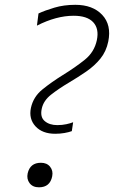

<svg xmlns="http://www.w3.org/2000/svg" viewBox="-20 -769 474 798"><path d="M209.5 -213Q156 -213 127.5 -244Q99 -275 108.5 -320.5Q118.5 -366.5 156 -397Q193.5 -427.5 241 -457Q293 -489 332.5 -520.8Q372 -552.5 382.5 -602Q392.5 -649.5 367.5 -676.5Q342.5 -703.5 286 -703.5Q214 -703.5 133.5 -662.5L140 -713Q166.5 -725.5 206 -737.2Q245.5 -749 293 -749Q365.5 -749 404.8 -707.2Q444 -665.5 430 -596.5Q421.5 -555 397.2 -525.2Q373 -495.5 339 -472Q305 -448.5 267 -426Q224 -400.5 192.2 -375.5Q160.5 -350.5 153.5 -317Q146 -282.5 165.8 -265.8Q185.5 -249 218 -249Q238.5 -249 255.8 -252.8Q273 -256.5 284 -261L278.5 -224Q266.5 -219.5 248 -216.2Q229.5 -213 209.5 -213ZM142 9.5Q116 9.5 103 -7.8Q90 -25 95 -48.5Q105 -92.5 150 -92.5Q175 -92.5 188.2 -76Q201.5 -59.5 197 -36.5Q188 9.5 142 9.5Z"/></svg>

Font: Commissioner ExtraLight
Style: Italic
Weight: 200
Italic angle: -12°
Designer: Kostas Bartsokas
Foundry: Kostas Bartsokas
Version: Version 1.000; ttfautohint (v1.8.3)